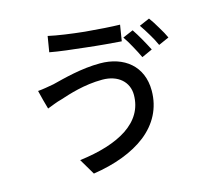

<svg xmlns="http://www.w3.org/2000/svg" viewBox="-114 -909 1168 1080"><g transform="rotate(-15 470.0 -369.5)"><path d="M615 -82C692 -143 738 -226 738 -329C738 -472 636 -552 496 -552C387 -552 281 -523 213 -506C184 -501 149 -494 120 -492L134 -436L149 -382C174 -391 205 -405 234 -412C286 -429 379 -460 485 -460C578 -460 635 -406 635 -332C635 -170 479 -84 248 -55L303 38C429 19 537 -21 615 -82ZM461 -746C384 -754 305 -765 252 -777L237 -686C290 -676 367 -667 442 -659C518 -650 593 -644 647 -640L662 -733C614 -734 538 -739 461 -746ZM762 -619C748 -643 734 -667 722 -684L661 -658C674 -640 688 -616 701 -592C714 -568 727 -544 736 -524L798 -552C789 -571 775 -595 762 -619ZM870 -659C856 -683 841 -707 828 -724L768 -698C781 -680 795 -657 809 -634C823 -611 836 -587 845 -566L906 -593C898 -611 885 -635 870 -659Z"/></g></svg>

Font: GenSekiGothic2 TW M
Style: Regular
Weight: 500
Version: Version 2.100;PS 2.1;hotconv 16.6.51;makeotf.lib2.5.65220 DE